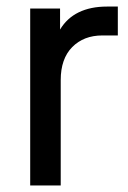

<svg xmlns="http://www.w3.org/2000/svg" viewBox="-20 -565 390 585"><path d="M72 0H165V-321Q165 -386 200 -421.5Q235 -457 292 -457H339V-545H306Q256 -545 220 -527.5Q184 -510 163 -475V-539H72Z"/></svg>

Font: Plus Jakarta Sans Medium
Style: Regular
Weight: 500
Designer: Gumpita Rahayu
Foundry: Tokotype
Version: Version 2.004; ttfautohint (v1.8.3)